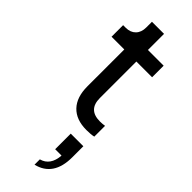

<svg xmlns="http://www.w3.org/2000/svg" viewBox="-325 -685 1045 1045"><g transform="rotate(45 198.0 -162.0)"><path d="M127 -166V-450H29V-539H49Q85 -539 106 -560.5Q127 -582 127 -619V-663H220V-539H341V-450H220V-169Q220 -79 310 -79Q329 -79 347 -82V1Q326 6 291 6Q212 6 169.5 -38.5Q127 -83 127 -166ZM294 200H245V80H342V165Q342 238 312.5 281.5Q283 325 225 339V298Q288 281 294 200Z"/></g></svg>

Font: Eudoxus Sans Medium
Style: Regular
Weight: 500
Designer: Stijn de Vries
Foundry: tokotype
Version: Version 2.005